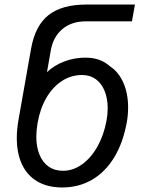

<svg xmlns="http://www.w3.org/2000/svg" viewBox="-20 -810 640 846"><path d="M54 -201.5Q54 -239.5 61.5 -282L117 -596Q135 -697 193.8 -743.5Q252.5 -790 361.5 -790H574.5L561.5 -716H358.5Q295.5 -716 255 -682Q214.5 -648 204 -589L187 -492Q218 -522 262.8 -539Q307.5 -556 355.5 -556Q389.5 -556 416 -546.8Q442.5 -537.5 464.5 -518Q503 -492.5 523.8 -445Q544.5 -397.5 544.5 -337Q544.5 -303.5 539 -273Q523 -182.5 483.8 -117.5Q444.5 -52.5 386 -18.2Q327.5 16 254 16Q190.5 16 145.5 -10Q100.5 -36 77.2 -85Q54 -134 54 -201.5ZM449.5 -279.5Q454.5 -306 454.5 -333Q454.5 -376 441 -409.2Q427.5 -442.5 402.2 -461Q377 -479.5 342 -479.5Q293 -479.5 252.5 -453Q212 -426.5 184.2 -378.8Q156.5 -331 145.5 -267.5Q140 -234.5 140 -208.5Q140 -163 153.8 -129Q167.5 -95 194 -76.2Q220.5 -57.5 257.5 -57.5Q302.5 -57.5 342.2 -86.2Q382 -115 410 -165.5Q438 -216 449.5 -279.5Z"/></svg>

Font: JuliaMono Italic
Style: Regular
Weight: 400
Italic angle: -9°
Monospace: yes
Designer: cormullion
Foundry: corm
Version: Version 0.049; ttfautohint (v1.8.4)